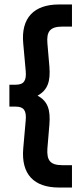

<svg xmlns="http://www.w3.org/2000/svg" viewBox="-20 -743 374 859"><path d="M244 96H302V-4H259C203 -4 189 -27 192 -78L201 -186C206 -250 195 -290 148 -315C195 -341 206 -381 201 -445L192 -550C188 -601 203 -624 259 -624H302V-723H244C132 -723 73 -663 84 -548L95 -426C99 -382 87 -364 50 -364H22V-266H50C87 -266 99 -248 95 -204L84 -79C74 37 132 96 244 96Z"/></svg>

Font: MV Cash SemiBold
Style: Regular
Weight: 600
Designer: Rodrigo Fuenzalida
Foundry: fragTYPE
Version: Version 1.100;Glyphs 3.1.2 (3151)